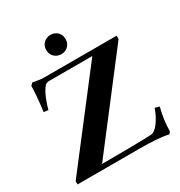

<svg xmlns="http://www.w3.org/2000/svg" viewBox="-202 -1009 1094 1165"><g transform="rotate(-30 345.0 -426.0)"><path d="M321.8 -733.4Q292.5 -733.4 273.2 -752.4Q253.9 -771.5 253.9 -801.3Q253.9 -830.6 273.2 -849.4Q292.5 -868.2 321.8 -868.2Q351.1 -868.2 370.1 -849.4Q389.2 -830.6 389.2 -801.3Q389.2 -771.5 369.9 -752.4Q350.6 -733.4 321.8 -733.4ZM645 16.1Q623.5 8.8 567.1 4.4Q510.7 0 451.7 0H10.7V-22.9L478 -629.9H175.3Q162.1 -629.9 153.8 -624.8Q145.5 -619.6 136.7 -606.9Q119.1 -581.5 104.5 -544.2Q89.8 -506.8 83.5 -479L52.2 -482.9Q66.9 -599.1 66.9 -657.7L82.5 -673.3Q130.9 -663.1 158.2 -663.1H667.5V-639.6L201.7 -33.2Q440.4 -33.2 546.4 -38.1Q572.8 -39.6 600.8 -76.7Q628.9 -113.8 648.4 -168.5L679.2 -159.7Q657.2 -77.6 657.2 0.5Z"/></g></svg>

Font: Elstob
Style: Bold
Weight: 700
Designer: Peter S. Baker
Version: Version 1.015